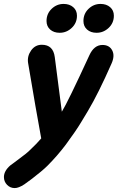

<svg xmlns="http://www.w3.org/2000/svg" viewBox="-100 -758 600 978"><path d="M24 181Q40 170 63 152.5Q86 135 107.5 117Q129 99 141 87Q192 36 235 -21Q288 -93 313 -135L348 -193Q401 -282 468 -434Q486 -474 471.5 -501.5Q457 -529 422 -529Q379 -529 355 -476Q245 -237 215 -189L179 -467Q171 -530 113 -530Q79 -530 58.5 -501Q38 -472 43 -438Q84 -193 110 -53Q89 -28 54 5Q39 21 -13 59L-48 85Q-80 113 -80 144Q-80 167 -64 183.5Q-48 200 -25 200Q-5 200 24 181ZM392 -591Q427 -591 453.5 -616Q480 -641 480 -678Q480 -705 461 -721.5Q442 -738 412 -738Q377 -738 351 -713Q325 -688 325 -651Q325 -624 343.5 -607.5Q362 -591 392 -591ZM204 -591Q239 -591 265.5 -616Q292 -641 292 -678Q292 -705 273 -721.5Q254 -738 224 -738Q189 -738 163 -713Q137 -688 137 -651Q137 -624 155.5 -607.5Q174 -591 204 -591Z"/></svg>

Font: Balsamiq Sans
Style: Bold Italic
Weight: 700
Italic angle: -12°
Designer: Michael Angeles
Foundry: Balsamiq SRL
Version: Version 1.020; ttfautohint (v1.8.4.7-5d5b);gftools[0.9.26]